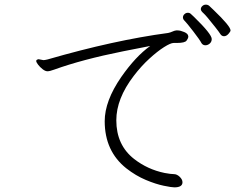

<svg xmlns="http://www.w3.org/2000/svg" viewBox="-20 -801 1040 827"><path d="M900 -758Q887 -771 881 -776Q875 -781 866.5 -781Q858 -781 851.5 -775Q845 -769 845 -761.5Q845 -754 856.5 -744Q868 -734 908 -683Q923 -664 929 -654.5Q935 -645 945 -645Q955 -645 964 -655Q973 -665 973 -670Q973 -688 900 -758ZM848 -615Q854 -606 864.5 -606Q875 -606 883.5 -613.5Q892 -621 892 -633Q892 -654 816 -728L802 -741Q797 -746 789 -746Q781 -746 774.5 -740Q768 -734 768 -726Q768 -718 775.5 -711Q783 -704 812 -666.5Q841 -629 848 -615ZM146 -546Q136 -544 136 -538.5Q136 -533 144 -522.5Q152 -512 163.5 -503Q175 -494 184.5 -494Q194 -494 213 -501Q335 -545 510 -580Q579 -593 627 -603Q564 -558 502 -469Q431 -366 431 -279Q431 -150 524 -76Q565 -44 608 -26Q651 -8 685 -1Q719 6 731 6Q766 6 766 -16Q766 -28 754 -39.5Q742 -51 729 -51Q716 -51 689 -56Q616 -71 558 -116Q481 -176 481 -283Q481 -376 556 -474Q588 -516 623 -548Q658 -580 686.5 -598Q715 -616 728 -616H742Q776 -616 783.5 -626Q791 -636 791 -643V-645Q790 -656 773.5 -663Q757 -670 745 -670H739Q731 -669 722.5 -665Q714 -661 704 -659Q472 -628 185 -545Q173 -542 167 -542Z"/></svg>

Font: LXGW WenKai Mono TC Light
Style: Regular
Weight: 300
Designer: LXGW / Fontworks Inc.
Foundry: LXGW / Fontworks Inc.
Version: Version 1.330